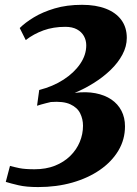

<svg xmlns="http://www.w3.org/2000/svg" viewBox="-20 -768 570 798"><path d="M138.5 9.5Q89 9.5 57 2Q25 -5.5 4 -12L21.5 -78.5Q37.5 -74 60.5 -69.2Q83.5 -64.5 123.5 -64.5Q171 -64.5 208.2 -79.2Q245.5 -94 271.8 -119.8Q298 -145.5 311.5 -178Q325 -210.5 325 -245.5Q325 -273 313.2 -297Q301.5 -321 272.2 -334.5Q243 -348 191.5 -344Q181 -341.5 170.8 -339Q160.5 -336.5 151.5 -333.8Q142.5 -331 134 -328.5L143 -394Q200 -408.5 244 -437Q288 -465.5 313.2 -502.5Q338.5 -539.5 338.5 -579.5Q338.5 -600.5 328.8 -618Q319 -635.5 299.8 -646Q280.5 -656.5 251.5 -656.5Q201.5 -656.5 160.8 -641.8Q120 -627 87 -601.5L62 -651.5Q84.5 -674 120.8 -696Q157 -718 207.2 -733Q257.5 -748 321 -748Q378.5 -748 420.2 -731.8Q462 -715.5 484.5 -684.8Q507 -654 507 -610.5Q507 -575.5 489 -541.5Q471 -507.5 440.2 -477.8Q409.5 -448 370.5 -423.5Q331.5 -399 290.5 -382Q338.5 -388 377 -380.5Q415.5 -373 442.8 -354.5Q470 -336 484.8 -307.5Q499.5 -279 499.5 -243Q499.5 -188 472 -142Q444.5 -96 395.5 -62Q346.5 -28 280.8 -9.2Q215 9.5 138.5 9.5Z"/></svg>

Font: Merriweather 48pt Black
Style: Italic
Weight: 900
Italic angle: -7.8°
Version: Version 2.101